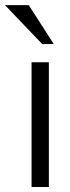

<svg xmlns="http://www.w3.org/2000/svg" viewBox="-58 -749 279 769"><path d="M0 0ZM-38.1 -728.5H57.1L157.2 -572.8L111.3 -572.3ZM68.4 0V-499.5H137.7V0Z"/></svg>

Font: Pontano Sans
Style: Regular
Weight: 400
Foundry: vernon adams
Version: 1.0